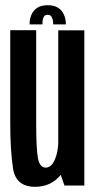

<svg xmlns="http://www.w3.org/2000/svg" viewBox="-20 -715 372 740"><path d="M228.5 0H305V-598H204.5V-68ZM119.5 -598.5H19.5V-239Q19.5 -136.5 30.2 -65.8Q41 5 115.5 5Q179 5 216.8 -44.5Q254.5 -94 254.5 -162L205 -177Q205 -131 191.5 -100Q178 -69 156 -69Q133.5 -69 126.5 -104Q119.5 -139 119.5 -239.5ZM164 -695Q140 -695 124.5 -685.5Q109 -676 101.5 -659Q94 -642 94 -621H143.5Q143.5 -634 145.5 -642Q147.5 -650 151.8 -654Q156 -658 164 -658Q171 -658 175.2 -654.5Q179.5 -651 182.2 -642.8Q185 -634.5 185 -621H234Q234 -642 226.2 -659Q218.5 -676 203 -685.5Q187.5 -695 164 -695Z"/></svg>

Font: Anybody ExtraCondensed Medium
Style: Regular
Weight: 500
Width: 2
Version: Version 1.113;gftools[0.9.25]